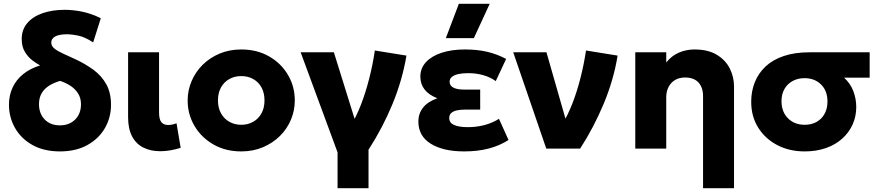

<svg xmlns="http://www.w3.org/2000/svg" viewBox="-20 -787 4646 1017"><path d="M297.5 15Q212.5 15 152.2 -18.8Q92 -52.5 59.8 -108.8Q27.5 -165 27.5 -232.5Q27.5 -282 46.5 -323Q65.5 -364 102.2 -394Q139 -424 192.5 -440.5Q175.5 -449.5 152.5 -466.5Q129.5 -483.5 112.2 -511.5Q95 -539.5 95 -580Q95 -630.5 125 -665.2Q155 -700 206.5 -717.5Q258 -735 322 -735Q366 -735 413.8 -725.5Q461.5 -716 514 -690.5L473.5 -562.5Q428.5 -591.5 393.8 -598.5Q359 -605.5 338 -605.5Q293 -605.5 272.2 -593.8Q251.5 -582 251.5 -562Q251.5 -543.5 268 -530Q284.5 -516.5 314 -503.2Q343.5 -490 383 -471.5Q434 -447.5 476 -416.5Q518 -385.5 543 -340.8Q568 -296 568 -232Q568 -164.5 535.5 -108.2Q503 -52 442.5 -18.5Q382 15 297.5 15ZM297.5 -123Q331 -123 356 -137Q381 -151 395 -176Q409 -201 409 -234Q409 -267 394.2 -291Q379.5 -315 354.8 -331.5Q330 -348 298.5 -358.5Q265 -349 239.8 -333Q214.5 -317 200.5 -292.8Q186.5 -268.5 186.5 -235.5Q186.5 -185.5 216.8 -154.2Q247 -123 297.5 -123Z M829.5 14Q778.5 14 740 -5Q701.5 -24 680 -64Q658.5 -104 658.5 -166.5V-510H822.5V-192Q822.5 -154.5 834.8 -139.8Q847 -125 871 -125Q881 -125 892 -127.2Q903 -129.5 915 -134L937 -4Q908.5 5 881.2 9.5Q854 14 829.5 14Z M1258 15Q1174.5 15 1110.5 -21.8Q1046.5 -58.5 1010.2 -120Q974 -181.5 974 -255Q974 -308.5 994.8 -357.2Q1015.5 -406 1053.5 -443.8Q1091.5 -481.5 1143.5 -503.2Q1195.5 -525 1258 -525Q1341.5 -525 1405.5 -488.2Q1469.5 -451.5 1505.5 -390Q1541.5 -328.5 1541.5 -255Q1541.5 -201.5 1521 -152.8Q1500.5 -104 1462.5 -66.5Q1424.5 -29 1372.5 -7Q1320.5 15 1258 15ZM1258 -126Q1293 -126 1321 -141.8Q1349 -157.5 1365 -186.5Q1381 -215.5 1381 -255Q1381 -295 1365.2 -323.8Q1349.5 -352.5 1321.5 -368.2Q1293.5 -384 1258 -384Q1222.5 -384 1194.5 -368.2Q1166.5 -352.5 1150.5 -323.8Q1134.5 -295 1134.5 -255Q1134.5 -215.5 1150.8 -186.5Q1167 -157.5 1195 -141.8Q1223 -126 1258 -126Z M1768 210V20L1572.5 -510H1748.5L1881 -84.5L1835 -116.5Q1866.5 -166.5 1892 -232.8Q1917.5 -299 1936.2 -373Q1955 -447 1965.5 -519.5L2133 -492.5Q2111 -362 2058.8 -235.5Q2006.5 -109 1932 6V210Z M2438.5 15Q2327 15 2261.5 -25.8Q2196 -66.5 2196 -144Q2196 -185 2220.8 -216.8Q2245.5 -248.5 2296.5 -266.5Q2250.5 -284.5 2228.5 -313.5Q2206.5 -342.5 2206.5 -381Q2206.5 -425.5 2236.2 -457.8Q2266 -490 2319.2 -507.5Q2372.5 -525 2442 -525Q2507 -525 2558.5 -513.2Q2610 -501.5 2661 -475L2606 -357.5Q2576.5 -378.5 2539.2 -389Q2502 -399.5 2460 -399.5Q2430.5 -399.5 2408.5 -394.8Q2386.5 -390 2374 -380Q2361.5 -370 2361.5 -354Q2361.5 -333.5 2381.2 -323Q2401 -312.5 2437.5 -312.5H2523.5V-206.5H2443.5Q2417 -206.5 2398.2 -202Q2379.5 -197.5 2369.5 -187.8Q2359.5 -178 2359.5 -162Q2359.5 -136.5 2385.2 -125Q2411 -113.5 2457.5 -113.5Q2503.5 -113.5 2545 -124.2Q2586.5 -135 2623 -157.5L2673.5 -45.5Q2627 -15.5 2568.8 -0.2Q2510.5 15 2438.5 15ZM2341.5 -585 2410.5 -767H2574L2490 -585Z M2873.5 0 2698.5 -510H2874.5L2994.5 -91L2956 -125Q2986.5 -174 3011.8 -238.8Q3037 -303.5 3055.2 -376Q3073.5 -448.5 3084 -519.5L3251.5 -492.5Q3230 -362 3177.2 -236.2Q3124.5 -110.5 3053 0Z M3704 210V-277.5Q3704 -323.5 3679.8 -350Q3655.5 -376.5 3608.5 -376.5Q3578.5 -376.5 3556.2 -363.5Q3534 -350.5 3521.5 -326.8Q3509 -303 3509 -272.5V0H3345V-510H3509V-456Q3537.5 -492 3576.5 -508.5Q3615.5 -525 3658.5 -525Q3730.5 -525 3777 -496.8Q3823.5 -468.5 3845.8 -423.8Q3868 -379 3868 -329V210Z M4242 15Q4161.5 15 4097.5 -18.2Q4033.5 -51.5 3996.2 -110.8Q3959 -170 3959 -248.5Q3959 -303.5 3978 -351.2Q3997 -399 4035 -434.8Q4073 -470.5 4131.2 -490.2Q4189.5 -510 4268 -510H4586.5V-375.5H4451Q4485 -344.5 4500.2 -303.8Q4515.5 -263 4515.5 -220.5Q4515.5 -170.5 4496.2 -127.8Q4477 -85 4441.2 -52.8Q4405.5 -20.5 4355 -2.8Q4304.5 15 4242 15ZM4242.5 -126Q4278 -126 4305 -141Q4332 -156 4347.5 -183.8Q4363 -211.5 4363 -249.5Q4363 -306 4329 -339.5Q4295 -373 4241.5 -373Q4206.5 -373 4179 -358.2Q4151.5 -343.5 4135.5 -316.2Q4119.5 -289 4119.5 -251.5Q4119.5 -194.5 4154 -160.2Q4188.5 -126 4242.5 -126Z"/></svg>

Font: Geologica Roman
Style: Bold
Weight: 700
Designer: Sindre Bremnes, Frode Helland
Foundry: Monokrom Skriftforlag AS
Version: Version 1.010;gftools[0.9.28]